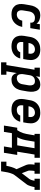

<svg xmlns="http://www.w3.org/2000/svg" viewBox="1408 -1986 783 3640"><g transform="rotate(90 1800.0 -166.5)"><path d="M255 8Q231 8 207.5 5Q184 2 163 -6Q142 -14 124 -27Q106 -40 92 -57Q78 -74 70 -95Q62 -116 58.5 -139Q55 -162 56.5 -185.5Q58 -209 61 -233L80 -343Q84 -367 90.5 -390.5Q97 -414 108.5 -436.5Q120 -459 136.5 -479.5Q153 -500 174.5 -514Q196 -528 220.5 -533Q245 -538 269 -538Q292 -538 315.5 -534Q339 -530 360 -521.5Q381 -513 399 -499Q417 -485 429 -466L439 -530H544L514 -349H409Q413 -368 408 -386.5Q403 -405 390 -416.5Q377 -428 358.5 -432.5Q340 -437 321 -437Q307 -437 292 -434.5Q277 -432 263 -425Q249 -418 237 -407.5Q225 -397 217 -383.5Q209 -370 204 -355.5Q199 -341 197 -327L179 -217Q176 -202 175.5 -187Q175 -172 177 -158Q179 -144 185.5 -131.5Q192 -119 202 -110Q212 -101 226 -97Q240 -93 255 -93Q275 -93 296 -100Q317 -107 333 -121.5Q349 -136 358.5 -155.5Q368 -175 372 -196H491Q486 -169 475.5 -142.5Q465 -116 449 -92Q433 -68 411 -48Q389 -28 363 -15Q337 -2 309.5 3Q282 8 255 8Z M860 8Q836 8 812.5 5Q789 2 767.5 -5.5Q746 -13 727.5 -26Q709 -39 694.5 -56Q680 -73 671.5 -94Q663 -115 659 -138Q655 -161 656.5 -185Q658 -209 661 -233L680 -343Q684 -370 694 -397Q704 -424 721 -447.5Q738 -471 761.5 -489.5Q785 -508 811.5 -519Q838 -530 865.5 -534Q893 -538 920 -538Q952 -538 982.5 -532Q1013 -526 1038.5 -511Q1064 -496 1082.5 -472.5Q1101 -449 1110 -420.5Q1119 -392 1119 -360.5Q1119 -329 1114 -297L1100 -215H778Q775 -192 776 -169.5Q777 -147 787.5 -129Q798 -111 818 -102Q838 -93 860 -93Q877 -93 893.5 -95.5Q910 -98 925.5 -106Q941 -114 953 -127.5Q965 -141 970 -158H1089Q1080 -121 1058 -88Q1036 -55 1003.5 -32.5Q971 -10 934 -1Q897 8 860 8ZM795 -315H997Q1001 -338 999.5 -360Q998 -382 988.5 -400Q979 -418 959.5 -427.5Q940 -437 918 -437Q896 -437 874 -429.5Q852 -422 835.5 -406Q819 -390 809.5 -369Q800 -348 797 -327Z M1162 205V104H1214L1302 -429H1263V-530H1438L1426 -454Q1439 -474 1456.5 -490.5Q1474 -507 1495 -518Q1516 -529 1538.5 -533.5Q1561 -538 1583 -538Q1611 -538 1636.5 -529.5Q1662 -521 1679.5 -502Q1697 -483 1706 -458Q1715 -433 1718.5 -406.5Q1722 -380 1720 -352.5Q1718 -325 1714 -297L1695 -187Q1691 -162 1683.5 -138Q1676 -114 1663 -91Q1650 -68 1631 -48.5Q1612 -29 1589 -16Q1566 -3 1541 2.5Q1516 8 1491 8Q1468 8 1446 2Q1424 -4 1408 -18.5Q1392 -33 1381.5 -52.5Q1371 -72 1366 -94L1333 104H1397V205ZM1459 -93Q1480 -93 1501.5 -100.5Q1523 -108 1540 -124Q1557 -140 1566 -161Q1575 -182 1578 -203L1597 -313Q1599 -328 1599.5 -343Q1600 -358 1597.5 -372Q1595 -386 1589 -399Q1583 -412 1572 -421Q1561 -430 1547 -433.5Q1533 -437 1518 -437Q1498 -437 1478.5 -431Q1459 -425 1443.5 -411Q1428 -397 1419 -378Q1410 -359 1407 -340L1389 -230Q1386 -214 1385 -198.5Q1384 -183 1385.5 -168Q1387 -153 1391.5 -139Q1396 -125 1405.5 -114Q1415 -103 1429 -98Q1443 -93 1459 -93Z M2060 8Q2036 8 2012.5 5Q1989 2 1967.5 -5.5Q1946 -13 1927.5 -26Q1909 -39 1894.5 -56Q1880 -73 1871.5 -94Q1863 -115 1859 -138Q1855 -161 1856.5 -185Q1858 -209 1861 -233L1880 -343Q1884 -370 1894 -397Q1904 -424 1921 -447.5Q1938 -471 1961.5 -489.5Q1985 -508 2011.5 -519Q2038 -530 2065.5 -534Q2093 -538 2120 -538Q2152 -538 2182.5 -532Q2213 -526 2238.5 -511Q2264 -496 2282.5 -472.5Q2301 -449 2310 -420.5Q2319 -392 2319 -360.5Q2319 -329 2314 -297L2300 -215H1978Q1975 -192 1976 -169.5Q1977 -147 1987.5 -129Q1998 -111 2018 -102Q2038 -93 2060 -93Q2077 -93 2093.5 -95.5Q2110 -98 2125.5 -106Q2141 -114 2153 -127.5Q2165 -141 2170 -158H2289Q2280 -121 2258 -88Q2236 -55 2203.5 -32.5Q2171 -10 2134 -1Q2097 8 2060 8ZM1995 -315H2197Q2201 -338 2199.5 -360Q2198 -382 2188.5 -400Q2179 -418 2159.5 -427.5Q2140 -437 2118 -437Q2096 -437 2074 -429.5Q2052 -422 2035.5 -406Q2019 -390 2009.5 -369Q2000 -348 1997 -327Z M2361 151 2402 -101H2448Q2466 -127 2480 -155.5Q2494 -184 2503.5 -213Q2513 -242 2519 -271.5Q2525 -301 2530 -331L2546 -429H2518V-530H2972V-429H2910L2856 -101H2918L2877 151H2757L2782 0H2505L2481 151ZM2582 -101H2736L2790 -429H2666L2647 -315Q2643 -287 2637.5 -260Q2632 -233 2624.5 -206Q2617 -179 2606.5 -152.5Q2596 -126 2582 -101Z M3046 205V104H3124Q3124 104 3124 104Q3124 104 3124 104Q3129 79 3134.5 55Q3140 31 3147.5 6.5Q3155 -18 3165 -41.5Q3175 -65 3188 -87L3107 -273Q3100 -290 3097.5 -309.5Q3095 -329 3095.5 -349Q3096 -369 3097.5 -389Q3099 -409 3102 -429H3063V-530H3274V-429H3222Q3220 -419 3219 -409Q3218 -399 3217 -389Q3216 -379 3215.5 -369.5Q3215 -360 3214.5 -350Q3214 -340 3214 -330Q3214 -320 3217 -311L3264 -188L3376 -334Q3384 -345 3388 -357Q3392 -369 3396 -381Q3400 -393 3402.5 -405Q3405 -417 3407 -429H3369V-530H3580V-429H3527Q3524 -409 3519 -389Q3514 -369 3507.5 -349Q3501 -329 3492.5 -309.5Q3484 -290 3470 -273L3301 -52Q3286 -33 3277 -10.5Q3268 12 3261 34Q3254 56 3249 78.5Q3244 101 3241 124L3227 205Z"/></g></svg>

Font: Iosevka Curly Slab ExObl
Style: Bold
Weight: 700
Width: 7
Italic angle: -9°
Monospace: yes
Designer: Belleve Invis
Foundry: Belleve Invis
Version: Version 11.0.0; ttfautohint (v1.8.3)